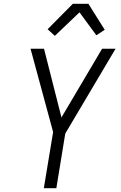

<svg xmlns="http://www.w3.org/2000/svg" viewBox="-20 -992 640 1012"><path d="M211 0 260 -296 141 -735H212L304 -373L518 -735H589L324 -288L277 0ZM269 -803 231 -838 364 -972H446L532 -835L488 -806L399 -927Z"/></svg>

Font: Iosevka Light Extended
Style: Italic
Weight: 300
Width: 7
Italic angle: -9°
Monospace: yes
Designer: Belleve Invis
Foundry: Belleve Invis
Version: Version 32.5.0; ttfautohint (v1.8.4)